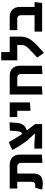

<svg xmlns="http://www.w3.org/2000/svg" viewBox="1194 -1910 746 3175"><g transform="rotate(-90 1567.5 -323.0)"><path d="M20 1Q30 -51 52 -116Q75 -113 92 -113Q148 -113 148 -173V-411H37V-536H430Q509 -536 553.5 -491Q598 -446 598 -366V-4L461 5V-347Q461 -376 445 -393.5Q429 -411 401 -411H285V-150Q285 -65 246 -27Q207 11 121 11Q69 11 20 1Z M697 -128H767L942 -117L941 -127L835 -241Q751 -350 674 -491Q726 -523 804 -551Q859 -450 940 -329Q959 -337 968 -349.5Q977 -362 980 -382Q984 -403 988 -448Q992 -493 994 -534Q1055 -538 1131 -538Q1130 -501 1123 -417Q1116 -354 1090.5 -315Q1065 -276 999 -252L1103 -116V0H697Z M1322 -411H1219V-536H1461V-201L1322 -192Z M1591 -536H1900Q1979 -536 2023.5 -491Q2068 -446 2068 -366V-4L1931 5V-347Q1931 -377 1915 -394Q1899 -411 1871 -411H1728V-4L1591 5Z M2203 -82Q2236 -114 2278 -152Q2333 -203 2358.5 -229.5Q2384 -256 2398 -283Q2412 -310 2412 -342V-411H2157V-676H2294V-536H2549V-362Q2549 -289 2523 -233.5Q2497 -178 2452.5 -131Q2408 -84 2317 -3L2280 30Q2244 -16 2203 -82Z M2632 -125H2903V-349Q2903 -378 2887.5 -394.5Q2872 -411 2845 -411H2656V-536H2872Q2951 -536 2995.5 -491Q3040 -446 3040 -366V-125H3120L3106 0H2632Z"/></g></svg>

Font: Secular One
Style: Regular
Weight: 400
Designer: Michal Sahar
Foundry: Hagilda
Version: Version 1.000